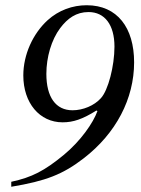

<svg xmlns="http://www.w3.org/2000/svg" viewBox="-20 -696 540 733"><path d="M352 -272C336 -227 288 -158 224 -105C150 -44 102 -19 23 -2V17C155 -5 220 -30 300 -92C423 -187 492 -319 492 -458C492 -590 428 -676 311 -676C257 -676 204 -657 162 -619C106 -568 69 -488 69 -408C69 -303 131 -229 219 -229C260 -229 295 -241 348 -274ZM417 -518C417 -444 393 -351 365 -321C340 -293 297 -275 257 -275C193 -275 157 -325 157 -414C157 -477 176 -544 210 -589C238 -626 271 -650 318 -650C380 -650 417 -601 417 -518Z"/></svg>

Font: XITS
Style: Italic
Weight: 400
Italic angle: -16.33°
Designer: MicroPress Inc., with final additions and corrections provided by Coen Hoffman, Elsevier (retired)
Version: Version 1.107